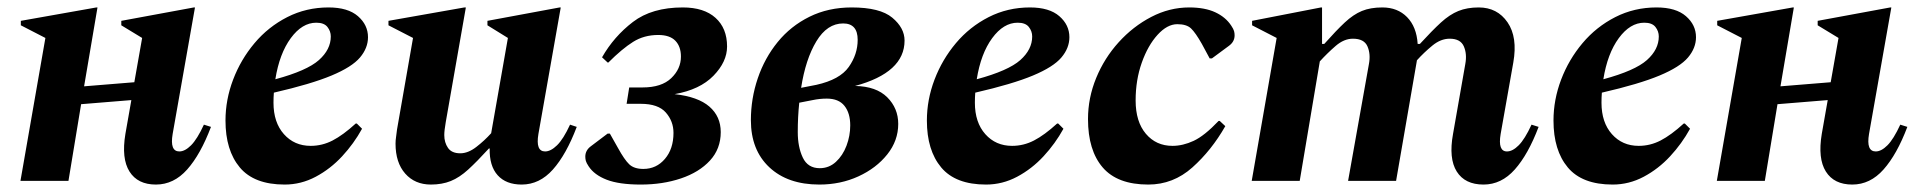

<svg xmlns="http://www.w3.org/2000/svg" viewBox="-20 -486 5154 516"><path d="M35 0 102 -384 36 -418V-430L239 -466H242L206 -254L341 -265L362 -384L306 -418V-430L501 -466H504L444 -126Q436 -79 462 -79Q477 -79 493.5 -95.5Q510 -112 528 -151L547 -145Q519 -71 483 -30.5Q447 10 399 10Q350 10 328 -25Q306 -60 317 -126L333 -217L198 -206L164 0Z M745 10Q663 10 624.5 -36Q586 -82 586 -162Q586 -218 606.5 -272Q627 -326 664 -370Q701 -414 752 -440Q803 -466 863 -466Q915 -466 942 -442.5Q969 -419 969 -386Q969 -357 947.5 -331.5Q926 -306 871 -283Q816 -260 716 -237Q715 -224 715 -210Q715 -157 743 -125.5Q771 -94 815 -94Q846 -94 874 -108.5Q902 -123 936 -154H939L953 -140Q931 -100 899.5 -66Q868 -32 828.5 -11Q789 10 745 10ZM830 -425Q792 -425 761.5 -383.5Q731 -342 720 -273Q805 -296 837 -324.5Q869 -353 869 -388Q869 -402 860 -413.5Q851 -425 830 -425Z M1138 10Q1095 10 1069 -19.5Q1043 -49 1043 -100Q1043 -109 1044.5 -118.5Q1046 -128 1047 -138L1090 -384L1024 -418V-430L1228 -466H1232L1178 -158Q1174 -135 1174 -123Q1174 -103 1184 -88.5Q1194 -74 1217 -74Q1238 -74 1260 -91Q1282 -108 1300 -128L1345 -384L1290 -418V-430L1484 -466H1487L1427 -126Q1419 -79 1445 -79Q1460 -79 1477 -95.5Q1494 -112 1512 -151L1530 -145Q1502 -71 1466 -30.5Q1430 10 1382 10Q1340 10 1317.5 -15Q1295 -40 1296 -87H1294Q1262 -52 1238.5 -30.5Q1215 -9 1191.5 0.5Q1168 10 1138 10Z M1702 10Q1644 10 1610.5 -3Q1577 -16 1562 -39Q1556 -48 1554.5 -53.5Q1553 -59 1553 -65Q1553 -82 1568 -93L1613 -127H1619L1641 -88Q1658 -57 1671 -44.5Q1684 -32 1709 -32Q1744 -32 1767 -59Q1790 -86 1790 -129Q1790 -160 1769.5 -183.5Q1749 -207 1702 -207H1664L1671 -251H1707Q1758 -251 1784 -276Q1810 -301 1810 -334Q1810 -361 1795 -376.5Q1780 -392 1749 -392Q1711 -392 1681.5 -373.5Q1652 -355 1615 -318H1613L1598 -332Q1630 -388 1681 -427Q1732 -466 1815 -466Q1872 -466 1903 -438Q1934 -410 1934 -361Q1934 -320 1897.5 -282.5Q1861 -245 1793 -233Q1856 -226 1886.5 -199.5Q1917 -173 1917 -131Q1917 -86 1888 -54.5Q1859 -23 1810 -6.5Q1761 10 1702 10Z M2394 -153Q2394 -108 2364.5 -71Q2335 -34 2287 -12Q2239 10 2182 10Q2097 10 2047.5 -36.5Q1998 -83 1998 -163Q1998 -221 2016.5 -275.5Q2035 -330 2070 -373Q2105 -416 2155.5 -441Q2206 -466 2269 -466Q2345 -466 2378 -438.5Q2411 -411 2411 -377Q2411 -291 2278 -255Q2335 -254 2364.5 -224.5Q2394 -195 2394 -153ZM2246 -423Q2203 -423 2174 -375Q2145 -327 2133 -250L2174 -258Q2237 -272 2261 -306Q2285 -340 2285 -379Q2285 -423 2246 -423ZM2183 -34Q2208 -34 2226.5 -51Q2245 -68 2255 -94.5Q2265 -121 2265 -149Q2265 -182 2249.5 -201.5Q2234 -221 2202 -221Q2183 -221 2164 -217L2128 -210Q2124 -172 2124 -131Q2124 -91 2137.5 -62.5Q2151 -34 2183 -34Z M2630 10Q2548 10 2509.5 -36Q2471 -82 2471 -162Q2471 -218 2491.5 -272Q2512 -326 2549 -370Q2586 -414 2637 -440Q2688 -466 2748 -466Q2800 -466 2827 -442.5Q2854 -419 2854 -386Q2854 -357 2832.5 -331.5Q2811 -306 2756 -283Q2701 -260 2601 -237Q2600 -224 2600 -210Q2600 -157 2628 -125.5Q2656 -94 2700 -94Q2731 -94 2759 -108.5Q2787 -123 2821 -154H2824L2838 -140Q2816 -100 2784.5 -66Q2753 -32 2713.5 -11Q2674 10 2630 10ZM2715 -425Q2677 -425 2646.5 -383.5Q2616 -342 2605 -273Q2690 -296 2722 -324.5Q2754 -353 2754 -388Q2754 -402 2745 -413.5Q2736 -425 2715 -425Z M3066 10Q2983 10 2943.5 -36Q2904 -82 2904 -166Q2904 -223 2926 -276.5Q2948 -330 2986.5 -372.5Q3025 -415 3074 -440.5Q3123 -466 3176 -466Q3218 -466 3246 -453Q3274 -440 3289 -417Q3295 -408 3296.5 -402.5Q3298 -397 3298 -391Q3298 -374 3283 -363L3237 -329H3231L3210 -368Q3193 -398 3181 -409.5Q3169 -421 3144 -421Q3117 -421 3091 -392.5Q3065 -364 3048.5 -317.5Q3032 -271 3032 -216Q3032 -159 3059.5 -126.5Q3087 -94 3131 -94Q3159 -94 3188 -107.5Q3217 -121 3255 -161H3258L3273 -147Q3236 -82 3184.5 -36Q3133 10 3066 10Z M3344 0 3411 -384 3345 -418V-430L3530 -466H3533V-368H3539Q3571 -404 3594 -425.5Q3617 -447 3640 -456.5Q3663 -466 3695 -466Q3736 -466 3761.5 -440Q3787 -414 3790 -368H3796Q3829 -404 3852.5 -425.5Q3876 -447 3899.5 -456.5Q3923 -466 3954 -466Q4004 -466 4031.5 -426Q4059 -386 4047 -318L4013 -126Q4005 -79 4030 -79Q4045 -79 4061.5 -95.5Q4078 -112 4096 -151L4115 -145Q4087 -71 4051 -30.5Q4015 10 3967 10Q3917 10 3895 -25Q3873 -60 3885 -126L3918 -314Q3923 -341 3914 -361.5Q3905 -382 3876 -382Q3852 -382 3829.5 -363.5Q3807 -345 3788 -324L3787 -318L3732 0H3603L3659 -314Q3664 -341 3655 -361.5Q3646 -382 3616 -382Q3592 -382 3569.5 -362.5Q3547 -343 3527 -321L3473 0Z M4314 10Q4232 10 4193.5 -36Q4155 -82 4155 -162Q4155 -218 4175.5 -272Q4196 -326 4233 -370Q4270 -414 4321 -440Q4372 -466 4432 -466Q4484 -466 4511 -442.5Q4538 -419 4538 -386Q4538 -357 4516.5 -331.5Q4495 -306 4440 -283Q4385 -260 4285 -237Q4284 -224 4284 -210Q4284 -157 4312 -125.5Q4340 -94 4384 -94Q4415 -94 4443 -108.5Q4471 -123 4505 -154H4508L4522 -140Q4500 -100 4468.5 -66Q4437 -32 4397.5 -11Q4358 10 4314 10ZM4399 -425Q4361 -425 4330.5 -383.5Q4300 -342 4289 -273Q4374 -296 4406 -324.5Q4438 -353 4438 -388Q4438 -402 4429 -413.5Q4420 -425 4399 -425Z M4594 0 4661 -384 4595 -418V-430L4798 -466H4801L4765 -254L4900 -265L4921 -384L4865 -418V-430L5060 -466H5063L5003 -126Q4995 -79 5021 -79Q5036 -79 5052.5 -95.5Q5069 -112 5087 -151L5106 -145Q5078 -71 5042 -30.5Q5006 10 4958 10Q4909 10 4887 -25Q4865 -60 4876 -126L4892 -217L4757 -206L4723 0Z"/></svg>

Font: Spectral
Style: Bold Italic
Weight: 700
Italic angle: -10°
Designer: Jean-Baptiste Levee
Foundry: Production Type
Version: Version 2.001